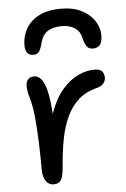

<svg xmlns="http://www.w3.org/2000/svg" viewBox="-56 -838 586 891"><g transform="rotate(-5 237.0 -392.5)"><path d="M157 12Q142 12 131.1 2.8Q120.2 -6.4 114.2 -23Q108.2 -39.6 108.2 -60.6Q108.2 -125.8 105.9 -189Q103.6 -252.2 98.4 -305.1Q93.2 -358 83.4 -391.8Q76.6 -415.4 74.4 -428.3Q72.2 -441.2 72.2 -454.4Q72.2 -472.2 81.7 -483.6Q91.2 -495 111 -495Q128.6 -495 143.1 -478.5Q157.6 -462 167.6 -421.6Q177.6 -381.2 182 -309.3Q186.4 -237.4 183.6 -127.2L151.6 -156.4Q159.2 -253 183.5 -319.5Q207.8 -386 242.6 -426Q277.4 -466 316.3 -483.9Q355.2 -501.8 392.6 -501.8Q417.8 -501.8 427.6 -490Q437.4 -478.2 437.4 -461Q437.4 -447.2 428.1 -434.7Q418.8 -422.2 396.6 -416.2Q345 -403.6 310.8 -373.3Q276.6 -343 255.2 -297.4Q233.8 -251.8 222.6 -193.8Q211.4 -135.8 206.4 -67.6Q203.8 -36 198.3 -18.7Q192.8 -1.4 182.9 5.3Q173 12 157 12ZM261 -797Q317.8 -797 357.3 -777.1Q396.8 -757.2 417.5 -725.2Q438.2 -693.2 438.2 -657Q438.2 -625.6 426.5 -612.7Q414.8 -599.8 394.4 -599.8Q377.2 -599.8 367.5 -610.7Q357.8 -621.6 349.8 -652.8Q342.6 -685.4 318.3 -700.8Q294 -716.2 258 -716.2Q220 -716.2 194.9 -701.3Q169.8 -686.4 160.2 -652.2Q152.2 -619.2 143 -607Q133.8 -594.8 117 -594.8Q98.2 -594.8 88.4 -606.6Q78.6 -618.4 78.6 -642.6Q78.6 -684.8 98.9 -719.9Q119.2 -755 159.7 -776Q200.2 -797 261 -797Z"/></g></svg>

Font: Shantell Sans Light
Style: Regular
Weight: 300
Designer: Stephen Nixon, Anya Danilova, Shantell Martin
Foundry: Arrow Type
Version: Version 1.011;[c5ecc13dd]